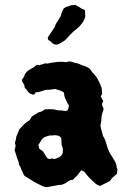

<svg xmlns="http://www.w3.org/2000/svg" viewBox="-20 -746 543 788"><path d="M330 -677Q325 -661 315 -648Q305 -635 293 -626Q280 -616 269 -604.5Q258 -593 246 -580Q239 -576 233 -572Q227 -568 222 -566Q210 -560 202 -565Q196 -566 190 -574Q187 -576 184 -578.5Q181 -581 178 -582Q174 -590 179 -597Q184 -605 190.5 -614Q197 -623 204 -634Q205 -636 206.5 -640.5Q208 -645 210 -649Q215 -657 220 -664.5Q225 -672 229 -680Q231 -688 234 -695.5Q237 -703 241 -711Q245 -714 249.5 -716.5Q254 -719 260 -720Q264 -721 267 -722.5Q270 -724 274 -725Q277 -725 281 -725Q285 -725 289 -726Q295 -722 300.5 -719.5Q306 -717 311 -713Q319 -709 329 -704Q329 -697 329.5 -690Q330 -683 330 -677ZM462 -51Q461 -47 461 -42.5Q461 -38 460 -33Q453 -26 445 -19.5Q437 -13 431 -3Q422 1 412 6.5Q402 12 391 17Q378 14 367 3Q357 -6 347 -16Q337 -26 329 -38Q324 -44 313 -47Q309 -41 305 -36Q301 -31 297 -26Q293 -22 288.5 -17.5Q284 -13 279 -8Q267 -8 258 -0.5Q249 7 235 12Q231 13 225 13Q219 13 212 15Q204 17 195 18Q186 19 178 21Q165 24 153 17Q146 14 138.5 10Q131 6 123 2Q112 -5 101 -11.5Q90 -18 81 -24Q77 -29 75.5 -33.5Q74 -38 72 -41Q71 -45 69 -47.5Q67 -50 66 -54Q65 -60 61 -65Q57 -70 57 -77Q57 -81 55 -85Q50 -96 47 -107.5Q44 -119 40 -130Q41 -134 42 -138Q43 -142 44 -146Q44 -153 41 -159Q43 -164 44 -169Q45 -174 46 -178Q46 -183 48 -188Q50 -193 52 -197Q54 -201 55.5 -206Q57 -211 59 -215Q69 -226 79 -236Q89 -246 102 -253Q104 -257 106 -260Q108 -263 110 -267Q116 -272 123.5 -276Q131 -280 138 -285Q142 -286 145 -286.5Q148 -287 151 -289Q155 -290 164 -297Q182 -299 202 -297Q208 -296 214.5 -294Q221 -292 228 -293Q233 -293 238 -292Q243 -291 250 -290Q258 -293 260 -299Q262 -305 263 -313Q262 -315 260 -318Q258 -321 256 -324Q252 -333 247.5 -342.5Q243 -352 243 -363Q243 -365 241.5 -366Q240 -367 239 -369Q236 -370 232.5 -372Q229 -374 225 -375Q220 -377 215.5 -378Q211 -379 206 -381Q202 -380 196.5 -379.5Q191 -379 186 -378Q182 -378 177 -377.5Q172 -377 167 -377Q157 -374 147 -370.5Q137 -367 126 -367Q125 -364 123.5 -362Q122 -360 120 -358Q115 -357 110.5 -359Q106 -361 102 -363Q95 -368 92 -374Q89 -380 83 -384Q81 -386 81 -389Q81 -396 77.5 -401Q74 -406 71 -412Q70 -413 70 -417Q72 -423 76.5 -428Q81 -433 81 -439Q90 -456 107 -463Q120 -470 131 -480Q138 -480 143 -478Q144 -480 146 -480Q148 -480 150 -481Q156 -483 162 -485Q168 -487 175 -485Q186 -488 197 -489.5Q208 -491 218 -492Q232 -493 244 -492Q250 -490 253 -491Q264 -496 275 -492Q286 -488 297 -486Q300 -486 302 -485Q313 -479 326.5 -475Q340 -471 350 -462Q354 -456 358 -450.5Q362 -445 367 -440Q373 -434 377.5 -427Q382 -420 385 -413Q391 -403 394 -392Q398 -387 398 -376Q398 -372 398.5 -368.5Q399 -365 399 -360Q398 -358 396.5 -355.5Q395 -353 393 -351Q396 -346 398.5 -341Q401 -336 404 -331Q402 -328 401 -325Q400 -322 399 -320Q398 -314 401 -309Q404 -304 405 -299Q405 -294 404 -293Q396 -274 396 -255Q396 -249 394.5 -243Q393 -237 392 -231Q395 -215 400 -199Q401 -195 402 -190.5Q403 -186 406 -183Q411 -173 414 -164Q417 -155 420 -144Q426 -123 439 -105Q446 -94 452 -83Q458 -72 459 -59Q460 -57 460.5 -55Q461 -53 462 -51ZM238 -126Q238 -130 238 -133.5Q238 -137 237 -140Q233 -148 232.5 -156.5Q232 -165 232 -173Q232 -175 231.5 -177Q231 -179 230 -181Q225 -188 217.5 -189.5Q210 -191 202 -191Q198 -190 194 -190Q190 -190 185 -190Q174 -188 164 -183.5Q154 -179 148 -168Q146 -164 144 -161Q142 -158 139 -154Q138 -153 138 -147Q140 -145 140 -141Q140 -137 144 -133Q146 -132 149.5 -130Q153 -128 156 -125Q165 -112 171 -101Q177 -92 186 -94Q190 -95 193 -95.5Q196 -96 200 -94Q201 -94 203 -93.5Q205 -93 206 -94Q211 -96 215.5 -97.5Q220 -99 224 -101Q239 -111 238 -126Z"/></svg>

Font: Daruma Drop One
Style: Regular
Weight: 400
Designer: Maniackers Design
Version: Version 1.000